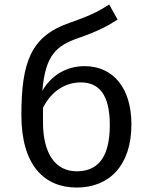

<svg xmlns="http://www.w3.org/2000/svg" viewBox="-20 -829 669 862"><path d="M360 -532C273 -532 207 -486 170 -421C184 -583 233 -624 334 -659C416 -687 468 -715 508 -741L470 -809C416 -773 373 -755 291 -726C118 -666 76 -549 76 -312C76 -86 180 13 324 13C471 13 570 -86 570 -271C570 -434 488 -532 360 -532ZM324 -60C230 -60 173 -138 173 -280V-345C212 -422 275 -459 343 -459C423 -459 473 -406 473 -268C473 -104 405 -60 324 -60Z"/></svg>

Font: Glow Sans SC Normal Book
Style: Regular
Weight: 500
Designer: Ryoko NISHIZUKA (kana, bopomofo & ideographs); Paul D. Hunt (Latin, Greek & Cyrillic); Sandoll Communications, Soo-young
Version: Version 0.93